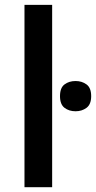

<svg xmlns="http://www.w3.org/2000/svg" viewBox="-20 -780 400 800"><path d="M197.3 0H82V-759.8H197.3ZM294.9 -442.4Q321.3 -442.4 340.6 -428.2Q359.9 -414.1 359.9 -379.4Q359.9 -345.2 340.6 -330.8Q321.3 -316.4 294.9 -316.4Q267.6 -316.4 248.8 -330.8Q230 -345.2 230 -379.4Q230 -414.1 248.8 -428.2Q267.6 -442.4 294.9 -442.4Z"/></svg>

Font: Open Sans SemiBold
Style: Regular
Weight: 600
Designer: Monotype Design Team
Foundry: Monotype Imaging Inc.
Version: Version 3.003; ttfautohint (v1.8.4)